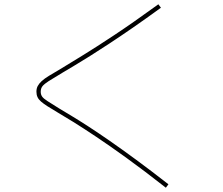

<svg xmlns="http://www.w3.org/2000/svg" viewBox="-20 -798 1040 896"><path d="M754 78Q652 -2 571 -60.5Q490 -119 428.5 -160Q367 -201 322 -229Q277 -257 246 -275Q219 -291 201 -302.5Q183 -314 171.5 -324Q160 -334 155 -345Q150 -356 150 -370Q150 -385 156 -396.5Q162 -408 174.5 -419.5Q187 -431 209 -444.5Q231 -458 262 -476Q303 -501 365 -539Q427 -577 514.5 -635Q602 -693 719 -778L731 -762Q661 -711 601 -669.5Q541 -628 491.5 -595.5Q442 -563 401.5 -537.5Q361 -512 329 -493Q297 -474 272 -459Q230 -434 208 -420Q186 -406 178 -395.5Q170 -385 170 -370Q170 -357 176.5 -347.5Q183 -338 202 -326Q221 -314 256 -292Q281 -277 315 -256.5Q349 -236 393 -207.5Q437 -179 492.5 -140.5Q548 -102 616 -52Q684 -2 766 62Z"/></svg>

Font: M PLUS 2 Thin
Style: Regular
Weight: 100
Designer: Coji Morishita
Foundry: UNDERFOREST DESIGN
Version: Version 1.001